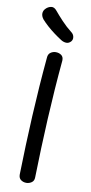

<svg xmlns="http://www.w3.org/2000/svg" viewBox="-111 -1067 532 1126"><g transform="rotate(10 154.5 -504.0)"><path d="M125 -727Q126 -748 140 -758Q154 -768 171 -768Q190 -768 204 -758Q218 -748 217 -726Q201 -551 192 -375.5Q183 -200 179 -24Q179 -3 164.5 7Q150 17 133 17Q115 17 101 7Q87 -3 87 -25Q91 -200 100 -376Q109 -552 125 -727ZM190 -843Q168 -857 145 -874Q122 -891 101.5 -909.5Q81 -928 66 -945Q53 -962 53.5 -978.5Q54 -995 66 -1007Q79 -1021 97.5 -1024.5Q116 -1028 132 -1008Q150 -986 178.5 -955.5Q207 -925 239 -900Q253 -890 256 -874Q259 -858 249 -846Q236 -832 220 -833Q204 -834 190 -843Z"/></g></svg>

Font: Playpen Sans
Style: Regular
Weight: 400
Designer: Laura Meseguer, Veronika Burian, José Scaglione, Kostas Bartsokas, Vera Evstafieva, Tom Grace, Yorlmar Campos
Foundry: TypeTogether
Version: Version 2.000